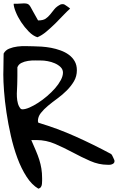

<svg xmlns="http://www.w3.org/2000/svg" viewBox="-22 -1140 731 1160"><path d="M-2 -689.5Q-2 -697.3 -1.5 -715.3Q-1 -733.4 -1 -753.4Q-1 -773.4 -0.5 -791.5Q0 -809.6 0 -816.4Q10.7 -836.9 33.7 -846.2Q56.6 -855.5 83.5 -858.9Q110.4 -862.3 136.2 -861.3Q162.1 -860.4 178.7 -860.4Q200.2 -860.4 229 -858.4Q257.8 -856.4 286.6 -851.1Q315.4 -845.7 343.8 -835.4Q372.1 -825.2 394 -809.1Q416 -793 429.2 -770Q442.4 -747.1 442.4 -715.8Q442.4 -678.7 424.8 -648.9Q407.2 -619.1 381.3 -593.3Q355.5 -567.4 324.7 -544.9Q293.9 -522.5 268.1 -501Q242.2 -479.5 224.6 -457Q207 -434.6 207 -408.2Q207 -406.2 208.5 -402.8Q210 -399.4 210 -398.4Q325.2 -364.3 434.1 -315.4Q543 -266.6 648.4 -210Q651.4 -208 654.8 -202.6Q658.2 -197.3 661.1 -189.9Q664.1 -182.6 667 -176.8Q669.9 -170.9 669.9 -167Q669.9 -158.2 665 -153.8Q660.2 -149.4 653.3 -147Q646.5 -144.5 639.6 -144.5Q632.8 -144.5 627.9 -144.5Q575.2 -144.5 522.9 -167.5Q470.7 -190.4 418 -218.8Q365.2 -247.1 311 -270.5Q256.8 -293.9 198.2 -293.9H167Q182.6 -257.8 194.8 -229.5Q207 -201.2 215.3 -174.8Q223.6 -148.4 228 -121.6Q232.4 -94.7 232.4 -63.5Q232.4 -56.6 232.4 -47.4Q232.4 -38.1 231.4 -28.3Q230.5 -18.6 225.6 -10.7Q220.7 -2.9 210 0Q169.9 -23.4 138.2 -72.8Q106.4 -122.1 83 -185.5Q59.6 -249 43.5 -320.3Q27.3 -391.6 17.1 -460.4Q6.8 -529.3 2.4 -589.4Q-2 -649.4 -2 -689.5ZM82 -627.9Q82 -615.2 80.6 -595.2Q79.1 -575.2 80.1 -554.2Q81.1 -533.2 86.4 -514.2Q91.8 -495.1 104.5 -481.4Q106.4 -480.5 108.4 -480.5Q109.4 -479.5 113.3 -479.5Q130.9 -479.5 155.8 -490.2Q180.7 -501 208 -518.6Q235.4 -536.1 262.2 -559.1Q289.1 -582 310.5 -606.4Q332 -630.9 345.2 -655.8Q358.4 -680.7 358.4 -701.2Q358.4 -720.7 343.8 -734.9Q329.1 -749 308.6 -757.8Q288.1 -766.6 266.1 -770.5Q244.1 -774.4 230.5 -774.4Q213.9 -774.4 191.4 -774.9Q168.9 -775.4 147 -772Q125 -768.6 107.4 -759.8Q89.8 -751 83 -733.4Q83 -727.5 83 -712.9Q83 -698.2 83 -681.2Q83 -664.1 82.5 -649.4Q82 -634.8 82 -627.9ZM204.1 -915Q177.7 -922.9 151.9 -949.2Q126 -975.6 105.5 -1006.8Q85 -1038.1 72.8 -1068.8Q60.5 -1099.6 60.5 -1117.2Q88.9 -1117.2 106 -1118.7Q123 -1120.1 132.8 -1119.1Q142.6 -1118.2 148.9 -1114.3Q155.3 -1110.4 162.1 -1099.1Q168.9 -1087.9 179.2 -1067.9Q189.5 -1047.9 208 -1016.6Q238.3 -1016.6 253.4 -1026.9Q268.6 -1037.1 280.8 -1052.2Q293 -1067.4 306.6 -1084.5Q320.3 -1101.6 346.7 -1114.3H350.6Q352.5 -1114.3 353.5 -1114.7Q354.5 -1115.2 355.5 -1115.2Q356.4 -1115.2 357.9 -1114.7Q359.4 -1114.3 361.3 -1114.3H364.3Q368.2 -1112.3 374 -1108.4Q379.9 -1104.5 386.2 -1100.1Q392.6 -1095.7 397.5 -1091.8Q400.4 -1088.9 401.4 -1087.9Q385.7 -1074.2 363.3 -1050.8Q340.8 -1026.4 313.5 -999.5Q286.1 -972.7 258.3 -949.2Q230.5 -925.8 204.1 -915Z"/></svg>

Font: Gloria Hallelujah
Style: Regular
Weight: 400
Designer: Kimberly Geswein
Foundry: Kimberly Geswein
Version: Version 1.004 2010